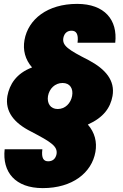

<svg xmlns="http://www.w3.org/2000/svg" viewBox="-20 -738 631 988"><path d="M106 -532C97 -481 109 -432 145 -391C63 -360 29 -303 18 -244C5 -164 52 -105 140 -61C245 -6 277 15 271 55C266 80 250 92 228 92C205 92 192 77 198 30H4C-9 147 58 230 200 230C353 230 452 151 471 44C480 -7 468 -56 432 -97C514 -134 548 -184 559 -244C573 -324 523 -382 437 -428C331 -482 299 -503 306 -543C311 -568 327 -580 348 -580C371 -580 385 -565 379 -518H573C586 -635 519 -718 377 -718C224 -718 125 -639 106 -532ZM351 -244C344 -207 316 -177 277 -177C239 -177 221 -207 227 -244C234 -282 263 -311 302 -311C341 -311 358 -281 351 -244Z"/></svg>

Font: SVN-Poppins ExtraBold
Style: Italic
Weight: 800
Italic angle: -10°
Designer: Ninad Kale (Devanagari), Jonny Pinhorn (Latin)
Foundry: Indian Type Foundry
Version: Version 3.002 2017